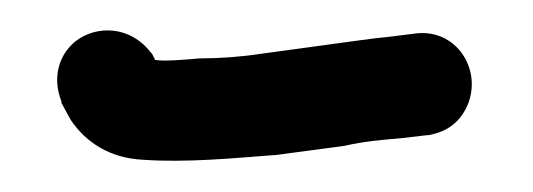

<svg xmlns="http://www.w3.org/2000/svg" viewBox="-20 -360 347 125"><path d="M20 -293 26 -282C36 -267 52 -257 73 -256C101 -254 132 -257 158 -259H159L204 -265C217 -268 229 -269 241 -270L258 -272H259C264 -273 273 -275 280 -284C298 -308 280 -343 249 -338L233 -336C222 -335 209 -333 194 -331L150 -325C137 -323 123 -322 111 -322H110C99 -321 87 -320 81 -321L79 -325L78 -326C65 -343 43 -344 29 -333C18 -324 14 -309 20 -294Z"/></svg>

Font: Stray Cat
Style: ExBdCn
Weight: 800
Version: Version 1.0